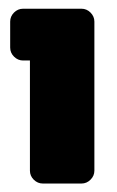

<svg xmlns="http://www.w3.org/2000/svg" viewBox="-20 -687 276 451"><path d="M80.6 -255.9Q68.4 -255.9 59.3 -264.9Q50.3 -273.9 50.3 -286.1V-544.9H34.2Q22 -544.9 12.9 -554Q3.9 -563 3.9 -575.2V-636.2Q3.9 -648.4 12.9 -657.5Q22 -666.5 34.2 -666.5H171.4Q183.6 -666.5 192.6 -657.5Q201.7 -648.4 201.7 -636.2V-286.1Q201.7 -273.9 192.6 -264.9Q183.6 -255.9 171.4 -255.9Z"/></svg>

Font: Akaash Gobhi Moti
Style: Regular
Weight: 400
Designer: Kulbir Singh Thind, MD
Foundry: Punjab Online
Version: Version 1.200